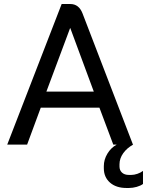

<svg xmlns="http://www.w3.org/2000/svg" viewBox="-20 -720 732 956"><path d="M475 -184H183L115 0H16L287 -700H330Q373 -700 391 -653L642 0H544ZM211 -264H447L330 -580H329ZM497 118V107Q497 75 514.5 45.5Q532 16 561 0H643Q612 17 593.5 43Q575 69 575 98V109Q575 128 587.5 139.5Q600 151 622 151H633Q648 151 664 145.5Q680 140 692 131V196Q680 205 660.5 210.5Q641 216 622 216H610Q558 216 527.5 189Q497 162 497 118Z"/></svg>

Font: Bai Jamjuree Medium
Style: Regular
Weight: 500
Version: Version 1.000; ttfautohint (v1.6)